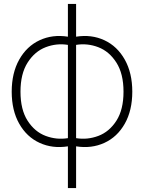

<svg xmlns="http://www.w3.org/2000/svg" viewBox="-20 -739 758 984"><path d="M328 11Q249 23.5 183 -6.8Q117 -37 78.5 -105Q40 -173 40 -269Q40 -365 78.5 -433.5Q117 -502 183 -532.8Q249 -563.5 328 -551V-719H370V-551Q449 -563.5 515 -532.8Q581 -502 619.5 -433.5Q658 -365 658 -269Q658 -173 619.5 -105Q581 -37 515 -6.8Q449 23.5 370 11V225H328ZM328 -509Q270 -518.5 214 -497Q158 -475.5 121.5 -418.2Q85 -361 85 -269Q85 -177 121.5 -120.2Q158 -63.5 214 -42.5Q270 -21.5 328 -31ZM370 -31Q428 -21.5 484 -42.5Q540 -63.5 576.5 -120.2Q613 -177 613 -269Q613 -361 576.5 -418.2Q540 -475.5 484 -497Q428 -518.5 370 -509Z"/></svg>

Font: Hauora
Style: Regular
Weight: 400
Designer: Wayne Shih
Foundry: WCYS
Version: Version 1.001